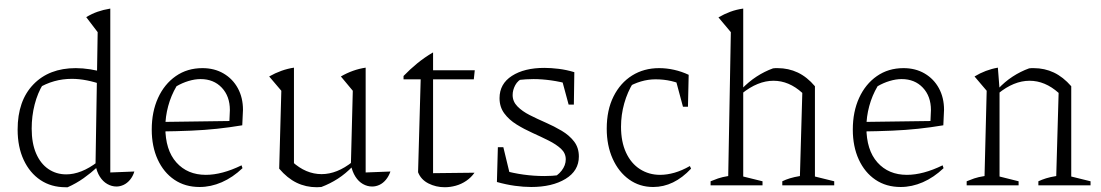

<svg xmlns="http://www.w3.org/2000/svg" viewBox="-20 -778 4622 806"><path d="M255 8Q195 8 150 -22Q105 -52 79.5 -106.5Q54 -161 54 -234Q54 -355 120 -423.5Q186 -492 298 -492Q327 -492 359 -487Q391 -482 425 -472L414 -421Q342 -447 282 -447Q243 -447 207.5 -437Q172 -427 137 -406L161 -425Q138 -388 125.5 -339.5Q113 -291 113 -238Q113 -177 131.5 -134Q150 -91 183 -68.5Q216 -46 258 -46Q289 -46 322 -59Q355 -72 389 -98V-77Q362 -52 331 -30Q300 -8 264 8Q262 8 260 8Q258 8 255 8ZM469 5Q449 5 430.5 -5.5Q412 -16 399 -36.5Q386 -57 381 -86L390 -643L342 -706Q365 -720 389 -728.5Q413 -737 443 -742V-54L544 -58Q538 -38 526 -23.5Q514 -9 499 -2Q484 5 469 5ZM410 -757 409 -758H410Z M818 7Q757 7 712 -23.5Q667 -54 642 -108.5Q617 -163 617 -234Q617 -309 643.5 -367Q670 -425 718 -458.5Q766 -492 830 -492Q880 -492 918.5 -469.5Q957 -447 978.5 -407.5Q1000 -368 1000 -317L997 -252Q943 -243 891.5 -237.5Q840 -232 782 -229.5Q724 -227 650 -226V-266L943 -270L945 -316Q945 -374 911 -410Q877 -446 822 -446Q798 -446 771.5 -438Q745 -430 721 -416Q698 -377 686 -332.5Q674 -288 674 -244Q674 -148 720.5 -96Q767 -44 844 -44Q912 -44 994 -84L998 -72Q957 -33 911 -13Q865 7 818 7Z M1515 -54 1619 -58Q1612 -38 1600 -23.5Q1588 -9 1573 -2Q1558 5 1542 5Q1522 5 1503.5 -5.5Q1485 -16 1472 -36.5Q1459 -57 1453 -86L1461 -397L1411 -457Q1461 -486 1515 -494ZM1329 7Q1324 7 1319 7.5Q1314 8 1310 8Q1264 8 1225 -11Q1186 -30 1152 -70L1207 -99Q1264 -47 1330 -47Q1395 -47 1460 -99L1461 -80Q1431 -49 1398.5 -28Q1366 -7 1329 7ZM1152 -70 1161 -397 1110 -457Q1161 -486 1214 -494V-84Z M1798 -558V-483H1973L1969 -445H1798V-51L1972 -53Q1958 -33 1937.5 -19Q1917 -5 1893.5 1.5Q1870 8 1847 8Q1810 8 1778.5 -8Q1747 -24 1735 -55L1746 -445H1674V-459Q1701 -487 1731.5 -512Q1762 -537 1798 -558Z M2210 7Q2178 7 2141.5 2Q2105 -3 2066 -14L2088 -64Q2134 -51 2178 -45Q2222 -39 2265 -39Q2281 -39 2297.5 -40Q2314 -41 2329 -43L2296 -31Q2320 -39 2337.5 -61.5Q2355 -84 2355 -109Q2355 -135 2335 -153.5Q2315 -172 2283 -188Q2251 -204 2215.5 -220Q2180 -236 2148.5 -255.5Q2117 -275 2097 -302Q2077 -329 2077 -366Q2077 -426 2129 -459.5Q2181 -493 2265 -493Q2293 -493 2325.5 -489Q2358 -485 2391 -475L2376 -423Q2333 -435 2294 -440.5Q2255 -446 2220 -446Q2204 -446 2188 -445Q2172 -444 2154 -442L2177 -451Q2154 -441 2143 -420.5Q2132 -400 2132 -379Q2132 -352 2152 -331.5Q2172 -311 2203.5 -295Q2235 -279 2270.5 -263.5Q2306 -248 2338 -229Q2370 -210 2390 -184Q2410 -158 2410 -121Q2410 -61 2354 -27Q2298 7 2210 7ZM2066 -14 2070 -160H2093L2128 -15ZM2367 -339 2330 -476 2391 -475 2389 -339Z M2722 7Q2665 7 2621 -24.5Q2577 -56 2552 -111.5Q2527 -167 2527 -238Q2527 -316 2555.5 -373Q2584 -430 2633.5 -461Q2683 -492 2747 -492Q2778 -492 2809.5 -485Q2841 -478 2871 -464L2858 -416Q2801 -445 2732 -445Q2701 -445 2670.5 -436Q2640 -427 2612 -410L2639 -432Q2614 -392 2600.5 -344Q2587 -296 2587 -246Q2587 -183 2608 -137.5Q2629 -92 2666.5 -68Q2704 -44 2751 -44Q2780 -44 2811.5 -53Q2843 -62 2876 -81L2881 -70Q2809 7 2722 7ZM2847 -330 2811 -464H2871L2868 -330Z M2963 0V-17Q2977 -23 2994.5 -29Q3012 -35 3037 -39L3048 -643L2996 -705Q3020 -719 3045.5 -728.5Q3071 -738 3100 -742V-37L3181 -17V0ZM3264 0V-17Q3278 -24 3296 -29.5Q3314 -35 3338 -39L3348 -388L3401 -416V-37L3482 -17V0ZM3094 -385 3093 -404Q3123 -435 3156 -456.5Q3189 -478 3225 -491Q3230 -492 3235 -492Q3240 -492 3244 -492Q3290 -492 3329 -473.5Q3368 -455 3401 -416L3348 -388Q3292 -439 3227 -439Q3161 -439 3094 -385Z M3761 7Q3700 7 3655 -23.5Q3610 -54 3585 -108.5Q3560 -163 3560 -234Q3560 -309 3586.5 -367Q3613 -425 3661 -458.5Q3709 -492 3773 -492Q3823 -492 3861.5 -469.5Q3900 -447 3921.5 -407.5Q3943 -368 3943 -317L3940 -252Q3886 -243 3834.5 -237.5Q3783 -232 3725 -229.5Q3667 -227 3593 -226V-266L3886 -270L3888 -316Q3888 -374 3854 -410Q3820 -446 3765 -446Q3741 -446 3714.5 -438Q3688 -430 3664 -416Q3641 -377 3629 -332.5Q3617 -288 3617 -244Q3617 -148 3663.5 -96Q3710 -44 3787 -44Q3855 -44 3937 -84L3941 -72Q3900 -33 3854 -13Q3808 7 3761 7Z M4038 0V-17Q4052 -23 4069.5 -29Q4087 -35 4113 -39L4122 -397L4071 -457Q4117 -485 4169 -494L4176 -404V-37L4256 -17V0ZM4339 0V-17Q4354 -24 4371.5 -29.5Q4389 -35 4414 -39L4424 -388L4477 -416V-37L4558 -17V0ZM4170 -385 4169 -404Q4198 -435 4231 -456.5Q4264 -478 4300 -491Q4305 -492 4310 -492Q4315 -492 4319 -492Q4365 -492 4404 -473.5Q4443 -455 4477 -416L4424 -388Q4367 -439 4302 -439Q4236 -439 4170 -385Z"/></svg>

Font: Piazzolla Thin ExtraLight
Style: Regular
Weight: 250
Version: Version 2.005